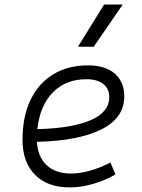

<svg xmlns="http://www.w3.org/2000/svg" viewBox="-20 -815 626 845"><path d="M292 -51.3Q332 -51.3 377.7 -64.2Q423.3 -77.1 465.8 -100.1L488.3 -47.4Q441.9 -20.5 388.9 -5.4Q335.9 9.8 287.6 9.8Q189 9.8 134 -45.7Q79.1 -101.1 79.1 -199.7Q79.1 -301.3 114 -374.5Q148.9 -447.8 213.6 -487.5Q278.3 -527.3 367.7 -527.3Q442.9 -527.3 484.9 -491.2Q526.9 -455.1 526.9 -390.6Q526.9 -295.4 425.3 -245.1Q323.7 -194.8 142.6 -190.9Q146 -125 185.3 -88.1Q224.6 -51.3 292 -51.3ZM144.5 -246.6Q296.4 -250.5 378.7 -285.9Q460.9 -321.3 460.9 -387.7Q460.9 -424.3 434.6 -445.3Q408.2 -466.3 360.4 -466.3Q269 -466.3 212.2 -408Q155.3 -349.6 144.5 -246.6ZM323.2 -609.4 438 -794.9H520L392.6 -609.4Z"/></svg>

Font: Cascadia Code PL Light
Style: Italic
Weight: 300
Italic angle: -10°
Monospace: yes
Designer: Aaron Bell
Foundry: Saja Typeworks
Version: Version 2404.023; ttfautohint (v1.8.4)